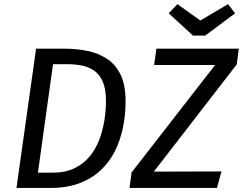

<svg xmlns="http://www.w3.org/2000/svg" viewBox="-20 -930 1202 950"><path d="M158.5 -689.1H300.2Q359.2 -689.1 412.8 -678.1Q466.3 -667.1 509.3 -639Q552.4 -611 576.9 -560Q601.4 -509 601.4 -428Q601.4 -362 588.4 -299Q575.4 -236 548.4 -182Q521.4 -128 477.4 -87Q433.3 -46 371.8 -23Q310.2 0 228.1 0H61.5ZM314.1 -612.4H242.4L167.6 -75.7H242.2Q302.1 -75.7 346.4 -96.6Q390.8 -117.6 421.2 -153.1Q451.5 -188.5 469.5 -234.4Q487.4 -280.4 495.9 -330.7Q504.3 -381.1 504.3 -430Q504.3 -489.8 488.4 -526.1Q472.5 -562.5 445.1 -581Q417.8 -599.4 383.9 -605.9Q350 -612.4 314.1 -612.4ZM1053.5 0H620.9L631 -76.7L1044.2 -608.3H742.7L753.8 -689.1H1161.5L1151.4 -611.3L741.2 -80.8L1075.7 -81.8ZM971.1 -828.5 1108.2 -909.5 1143.4 -864.2 995.3 -753.9H934.8L814.7 -864.2L858 -909.5Z"/></svg>

Font: Fira Sans Variable
Style: Italic
Weight: 397
Italic angle: -8°
Designer: Carrois Corporate & Edenspiekermann AG
Foundry: Carrois Corporate GbR & Edenspiekermann AG
Version: Version 4.202